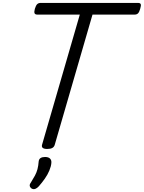

<svg xmlns="http://www.w3.org/2000/svg" viewBox="-20 -1006 986 1316"><path d="M304 15Q261 15 268 -13L527 -906H236Q221 -906 217 -915Q213 -924 219 -946Q226 -969 235 -977.5Q244 -986 259 -986H926Q941 -986 944.5 -977.5Q948 -969 941 -946Q935 -924 926.5 -915Q918 -906 903 -906H614L355 -13Q351 1 338.5 8Q326 15 304 15ZM198 287Q186 279 184 268.5Q182 258 191 246Q208 219 219.5 197.5Q231 176 237 153Q243 130 245 101Q247 84 258.5 77Q270 70 289 70Q312 70 323 81Q334 92 332 111Q330 135 318 163.5Q306 192 287 219Q268 246 246 271Q234 284 222 288.5Q210 293 198 287Z"/></svg>

Font: Playwrite AU SA
Style: Regular
Weight: 400
Designer: Veronika Burian, José Scaglione
Foundry: TypeTogether
Version: Version 1.002